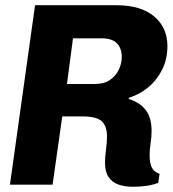

<svg xmlns="http://www.w3.org/2000/svg" viewBox="-20 -706 660 734"><path d="M489.5 8Q457 8 432.8 -0.5Q408.5 -9 395 -29.2Q381.5 -49.5 381.5 -83.5Q381.5 -107 385.2 -133.5Q389 -160 389 -185.5Q389 -222.5 369.8 -241.8Q350.5 -261 293.5 -261H218L181 0H18L114 -686H426Q518 -686 569 -643.5Q620 -601 620 -530Q620 -479.5 599.5 -439Q579 -398.5 545.5 -371.2Q512 -344 473 -332.5L472 -327.5Q515 -314.5 537.2 -285.2Q559.5 -256 559.5 -206Q559.5 -181.5 555.8 -159Q552 -136.5 552 -112.5Q552 -93 555.8 -78.5Q559.5 -64 568 -55Q576.5 -46 590 -41.5L585 -7Q563 1.5 537.8 4.8Q512.5 8 489.5 8ZM236 -385H344Q378 -385 400.5 -400.5Q423 -416 434.2 -439.8Q445.5 -463.5 445.5 -488Q445.5 -521.5 427 -540.5Q408.5 -559.5 368.5 -559.5H259Z"/></svg>

Font: Chivo Mono Medium
Style: Italic
Weight: 500
Italic angle: -8.05°
Monospace: yes
Designer: Hector Gatti
Foundry: Omnibus-Type
Version: Version 1.008